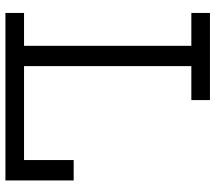

<svg xmlns="http://www.w3.org/2000/svg" viewBox="-63 -729 792 706"><g transform="rotate(90 333.0 -376.0)"><path d="M27.6 -683.6V-752H348V-683.6H223.1V-68.4H598.4V0H27.6V-68.4H148.5V-683.6ZM643.5 -250.9V0H568.5V-250.9Z"/></g></svg>

Font: Hepta Slab ExtraLight
Style: Regular
Weight: 200
Designer: Michael LaGattuta
Foundry: Michael LaGattuta
Version: Version 1.100